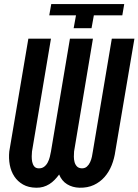

<svg xmlns="http://www.w3.org/2000/svg" viewBox="-20 -898 670 929"><path d="M228 -878.4H581.1L571.8 -823.7H434.1L422.9 -761.7H336.4L347.7 -823.7H218.3ZM630.4 -710.9 538.1 -166.5Q533.2 -130.9 520.3 -98.4Q507.3 -65.9 485.8 -41.5Q464.4 -17.1 434.1 -2.9Q403.8 11.2 364.3 10.3Q330.6 9.3 304.7 -6.6Q278.8 -22.5 266.1 -53.7Q255.9 -39.6 244.1 -27.6Q232.4 -15.6 218.8 -7.1Q205.1 1.5 189.2 6.1Q173.3 10.7 155.3 10.3Q117.7 9.8 91.6 -5.1Q65.4 -20 49.3 -44.4Q33.2 -68.8 27.3 -100.3Q21.5 -131.8 24.9 -165.5L117.2 -710.9H226.6L134.8 -165Q133.8 -155.3 133.5 -141.6Q133.3 -127.9 135.7 -115.2Q138.2 -102.5 145.3 -93.3Q152.3 -84 167 -83.5Q182.6 -83 193.4 -91.1Q204.1 -99.1 210.7 -111.6Q217.3 -124 220.9 -138.4Q224.6 -152.8 226.6 -165L318.4 -710.9H429.7L338.4 -165Q337.4 -153.8 337.4 -139.9Q337.4 -126 340.8 -113.5Q344.2 -101.1 352.5 -92.5Q360.8 -84 376.5 -83.5Q391.1 -83.5 400.6 -92Q410.2 -100.6 416 -113.3Q421.9 -126 424.8 -140.1Q427.7 -154.3 429.2 -165L521 -710.9Z"/></svg>

Font: Roboto Mono Medium
Style: Italic
Weight: 500
Designer: Google
Version: Version 2.000985; 2015; ttfautohint (v1.3)